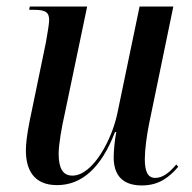

<svg xmlns="http://www.w3.org/2000/svg" viewBox="-20 -556 585 586"><path d="M413 10C467 10 498 -17 524 -47L518 -54C498 -30 477 -13 454 -13C430 -13 422 -34 422 -71C422 -99 428 -144 435 -178L509 -536H406L339 -214C323 -132 264 -20 201 -20C172 -20 159 -42 159 -87C159 -114 168 -167 177 -206L246 -536H71L69 -526H84C118 -526 130 -519 130 -495C130 -483 125 -455 120 -426L77 -218C69 -181 59 -131 59 -97C59 -38 83 9 154 9C230 9 289 -44 331 -153H335C330 -130 327 -94 327 -76C327 -29 347 10 413 10Z"/></svg>

Font: Noto Serif Display Condensed Medium
Style: Italic
Weight: 500
Width: 3
Italic angle: -12°
Designer: Monotype Design Team
Foundry: Monotype Imaging Inc.
Version: Version 2.009